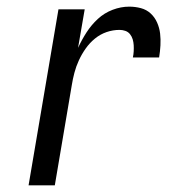

<svg xmlns="http://www.w3.org/2000/svg" viewBox="-20 -558 540 578"><path d="M66 0 156 -530H235L215 -414Q226 -438 240.5 -460.5Q255 -483 274.5 -501Q294 -519 319 -528.5Q344 -538 369 -538Q387 -538 404 -533.5Q421 -529 433.5 -517.5Q446 -506 453 -490Q460 -474 462 -457Q464 -440 463 -421.5Q462 -403 459 -385H380Q382 -394 382.5 -403.5Q383 -413 382.5 -422Q382 -431 379.5 -439.5Q377 -448 371.5 -455Q366 -462 357.5 -465Q349 -468 340 -468Q320 -468 301 -461.5Q282 -455 266 -442Q250 -429 238 -412Q226 -395 217.5 -376.5Q209 -358 204 -339Q199 -320 196 -301L145 0Z"/></svg>

Font: iosevka_custom_sans_ss08
Style: Italic
Weight: 400
Italic angle: -10°
Designer: Belleve Invis
Foundry: Belleve Invis
Version: Version 10.3.0; ttfautohint (v1.8.3)